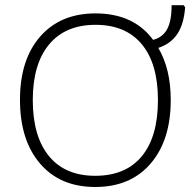

<svg xmlns="http://www.w3.org/2000/svg" viewBox="-20 -726 749 755"><path d="M651.4 -332.5Q651.4 -174.8 572.3 -82.8Q493.2 9.3 354.5 9.3Q216.3 9.3 137.5 -82.8Q58.6 -174.8 58.6 -333.5Q58.6 -491.7 138.2 -582.5Q217.8 -673.3 355.5 -673.3Q505.4 -673.3 582 -569.3Q619.1 -578.6 637 -610.8Q654.8 -643.1 654.8 -705.6H702.1L708 -697.3Q703.1 -630.9 677.2 -592.3Q651.4 -553.7 602.5 -537.6Q651.4 -455.1 651.4 -332.5ZM108.9 -332.5Q108.9 -189.9 172.4 -112.3Q235.8 -34.7 354.5 -34.7Q474.1 -34.7 537.6 -111.6Q601.1 -188.5 601.1 -332.5Q601.1 -475.6 537.6 -552Q474.1 -628.4 355.5 -628.4Q237.3 -628.4 173.1 -551.3Q108.9 -474.1 108.9 -332.5Z"/></svg>

Font: Bpm'online Open Sans Light
Style: Regular
Weight: 300
Foundry: Ascender Corporation
Version: Version 1.10